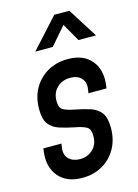

<svg xmlns="http://www.w3.org/2000/svg" viewBox="-120 -846 663 923"><g transform="rotate(-15 211.5 -384.0)"><path d="M173 12.5Q228.5 12.5 272.5 -12.2Q316.5 -37 341.8 -81.8Q367 -126.5 367 -185.5Q367 -235 348.8 -259.8Q330.5 -284.5 297 -295.5Q263.5 -306.5 218 -315Q185.5 -321.5 166.5 -331.5Q147.5 -341.5 147.5 -376Q147.5 -418 173.8 -442.8Q200 -467.5 239.5 -467.5Q276.5 -467.5 295.2 -446.2Q314 -425 308.5 -392.5L305.5 -373H395.5L397.5 -387.5Q407.5 -463.5 368.2 -510.5Q329 -557.5 251.5 -557.5Q196 -557.5 152 -533Q108 -508.5 82.2 -464Q56.5 -419.5 56.5 -359.5Q56.5 -309.5 75 -285.2Q93.5 -261 127.2 -250.2Q161 -239.5 206 -230.5Q238.5 -224.5 257 -214Q275.5 -203.5 275.5 -169Q275.5 -127.5 249.8 -102.5Q224 -77.5 185.5 -77.5Q150.5 -77.5 130 -97.5Q109.5 -117.5 114.5 -152.5L117.5 -173H27.5L25.5 -158Q16 -81.5 56 -34.5Q96 12.5 173 12.5ZM110.5 -632.5H197.5L274.5 -721.5L325.5 -632.5H412.5L319.5 -780H244.5Z"/></g></svg>

Font: Mohave Medium
Style: Italic
Weight: 500
Italic angle: -8°
Designer: Gumpita Rahayu
Foundry: Tokotype
Version: Version 2.002; ttfautohint (v1.8.3)